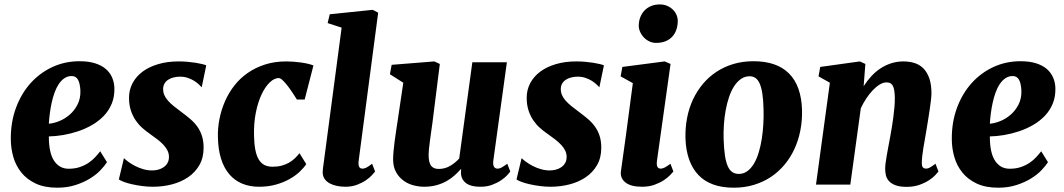

<svg xmlns="http://www.w3.org/2000/svg" viewBox="-20 -851 4905 885"><path d="M29.8 -210Q29.3 -288.1 53.7 -354Q78.1 -419.9 120.8 -467.5Q163.6 -515.1 221.4 -542Q279.3 -568.8 346.7 -568.8Q388.2 -568.8 418.2 -559.3Q448.2 -549.8 467.5 -533.2Q486.8 -516.6 496.6 -494.1Q506.3 -471.7 507.3 -445.8Q508.3 -405.3 495.1 -373.3Q481.9 -341.3 458.5 -316.9Q435.1 -292.5 404.1 -274.7Q373 -256.8 339.1 -245.6Q305.2 -234.4 270.5 -228.5Q235.8 -222.7 205.1 -222.2Q205.1 -146 229.5 -109.6Q253.9 -73.2 296.4 -73.2Q325.7 -73.2 348.4 -81.1Q371.1 -88.9 388.7 -100.8Q406.2 -112.8 419.2 -127Q432.1 -141.1 441.9 -153.8L473.1 -103.5Q462.9 -87.4 443.6 -66.9Q424.3 -46.4 395.5 -28.6Q366.7 -10.7 328.6 1.7Q290.5 14.2 243.7 14.2Q185.1 14.2 144.3 -5.1Q103.5 -24.4 78.1 -56.2Q52.7 -87.9 41.3 -127.9Q29.8 -168 29.8 -210ZM205.1 -280.8Q226.6 -282.2 252.4 -292.5Q278.3 -302.7 300.5 -321.8Q322.8 -340.8 337.2 -368.7Q351.6 -396.5 350.6 -432.6Q349.1 -466.3 339.6 -483.4Q330.1 -500.5 310.5 -500.5Q292 -500.5 277.1 -490.5Q262.2 -480.5 251 -463.6Q239.7 -446.8 231.7 -424.6Q223.6 -402.3 218.3 -377.9Q212.9 -353.5 209.7 -328.4Q206.5 -303.2 205.1 -280.8Z M551.3 -122.1Q559.1 -114.3 572.5 -104.5Q585.9 -94.7 603 -85.9Q620.1 -77.1 640.1 -71.3Q660.2 -65.4 681.6 -65.4Q694.8 -65.4 708.5 -68.8Q722.2 -72.3 733.4 -79.8Q744.6 -87.4 751.7 -99.1Q758.8 -110.8 758.8 -127.9Q758.8 -142.6 752.7 -155.8Q746.6 -168.9 734.9 -181.9Q723.1 -194.8 706.5 -207.8Q689.9 -220.7 668.9 -235.4Q651.9 -247.1 635 -262.2Q618.2 -277.3 604.7 -297.1Q591.3 -316.9 583 -342.5Q574.7 -368.2 574.7 -400.4Q574.7 -437 591.1 -467.8Q607.4 -498.5 637.2 -520.8Q667 -543 709.2 -555.4Q751.5 -567.9 803.7 -567.9Q823.7 -567.9 843.8 -566.2Q863.8 -564.5 880.9 -561.8Q897.9 -559.1 911.1 -555.9Q924.3 -552.7 930.7 -549.8L909.7 -448.7Q904.8 -454.1 896 -462.4Q887.2 -470.7 874.8 -478.5Q862.3 -486.3 845.9 -491.9Q829.6 -497.6 810.1 -497.6Q794.4 -497.6 780.3 -494.1Q766.1 -490.7 755.4 -483.6Q744.6 -476.6 738.3 -465.8Q731.9 -455.1 731.9 -440.4Q731.9 -425.8 737.3 -413.1Q742.7 -400.4 753.7 -387.7Q764.6 -375 781.2 -361.6Q797.9 -348.1 819.8 -332Q840.3 -316.9 858.4 -301.3Q876.5 -285.6 889.9 -266.8Q903.3 -248 910.9 -224.4Q918.5 -200.7 918.5 -169.9Q918.5 -124 899.2 -90.3Q879.9 -56.6 847.4 -34.4Q814.9 -12.2 772.7 -1.2Q730.5 9.8 684.6 9.8Q661.1 9.8 636.2 6.6Q611.3 3.4 589.6 -1.5Q567.9 -6.3 551.3 -12.5Q534.7 -18.6 527.8 -23.9Z M1173.8 9.8Q1130.9 9.8 1096.2 -4.6Q1061.5 -19 1036.9 -47.9Q1012.2 -76.7 998.8 -119.6Q985.4 -162.6 984.4 -219.7Q983.4 -261.2 991.7 -303Q1000 -344.7 1016.8 -383.5Q1033.7 -422.4 1059.8 -456.1Q1085.9 -489.7 1121.3 -514.4Q1156.7 -539.1 1201.2 -553.5Q1245.6 -567.9 1299.8 -567.9Q1314.9 -567.9 1331.8 -566.7Q1348.6 -565.4 1365.2 -563.2Q1381.8 -561 1397.2 -557.6Q1412.6 -554.2 1424.8 -549.3L1384.3 -392.1H1348.6Q1340.3 -405.3 1329.1 -422.4Q1317.9 -439.5 1306.2 -454.8Q1294.4 -470.2 1283.4 -480.7Q1272.5 -491.2 1264.6 -491.2Q1244.6 -491.2 1223.9 -471.7Q1203.1 -452.1 1186.3 -417Q1169.4 -381.8 1159.4 -332.8Q1149.4 -283.7 1150.9 -224.6Q1151.9 -186 1157.2 -159.2Q1162.6 -132.3 1173.1 -115.2Q1183.6 -98.1 1199.2 -90.3Q1214.8 -82.5 1236.3 -82.5Q1259.8 -82.5 1278.6 -87.6Q1297.4 -92.8 1312.3 -101.3Q1327.1 -109.9 1338.9 -121.1Q1350.6 -132.3 1360.4 -145L1391.6 -94.7Q1381.3 -78.6 1362.3 -60.3Q1343.3 -42 1315.9 -26.4Q1288.6 -10.7 1252.9 -0.5Q1217.3 9.8 1173.8 9.8Z M1467.3 -56.2Q1467.3 -64.9 1468.8 -76.4Q1470.2 -87.9 1471.2 -93.8L1554.7 -723.6L1490.2 -744.6L1500 -785.2L1698.2 -805.7L1723.1 -792.5L1633.3 -110.8Q1630.9 -93.8 1634.8 -83.7Q1638.7 -73.7 1650.4 -73.7Q1654.3 -73.7 1658.2 -74.5Q1662.1 -75.2 1667.2 -77.6Q1672.4 -80.1 1679 -84.5Q1685.5 -88.9 1695.3 -96.2L1709 -60.5Q1705.1 -55.2 1694.3 -43.5Q1683.6 -31.7 1666.5 -20Q1649.4 -8.3 1625.7 0.7Q1602.1 9.8 1572.3 9.8Q1552.2 9.8 1533.7 6.1Q1515.1 2.4 1500.5 -5.4Q1485.8 -13.2 1476.8 -25.6Q1467.8 -38.1 1467.3 -56.2Z M1792 -114.7Q1792 -131.8 1793.9 -153.1Q1795.9 -174.3 1798.8 -197.5Q1801.8 -220.7 1805.4 -244.6Q1809.1 -268.6 1812.5 -291.5L1838.9 -469.7L1777.3 -508.8L1785.2 -552.2L1981.9 -567.9L2007.3 -556.2L1973.6 -287.6Q1970.7 -266.1 1967.5 -244.1Q1964.4 -222.2 1961.7 -201.9Q1959 -181.6 1957.3 -165Q1955.6 -148.4 1955.6 -137.7Q1955.6 -102.5 1966.8 -87.4Q1978 -72.3 2002 -72.3Q2031.2 -72.3 2055.4 -86.7Q2079.6 -101.1 2096.7 -120.6L2157.2 -564H2316.4L2253.9 -110.8Q2251.5 -91.8 2256.8 -82.8Q2262.2 -73.7 2273.4 -73.7Q2277.8 -73.7 2281.7 -74.7Q2285.6 -75.7 2290.5 -78.1Q2295.4 -80.6 2302 -85Q2308.6 -89.4 2318.4 -96.2L2332 -60.5Q2328.1 -54.7 2317.4 -43Q2306.6 -31.2 2289.1 -19.5Q2271.5 -7.8 2248 1Q2224.6 9.8 2195.3 9.8Q2143.1 9.8 2121.6 -12.5Q2100.1 -34.7 2106 -69.8L2104 -71.3Q2091.3 -57.1 2075.4 -42.7Q2059.6 -28.3 2039.1 -16.6Q2018.6 -4.9 1992.7 2.4Q1966.8 9.8 1934.6 9.8Q1912.6 9.8 1887.7 3.7Q1862.8 -2.4 1841.8 -17.1Q1820.8 -31.7 1806.6 -55.7Q1792.5 -79.6 1792 -114.7Z M2384.3 -122.1Q2392.1 -114.3 2405.5 -104.5Q2418.9 -94.7 2436 -85.9Q2453.1 -77.1 2473.1 -71.3Q2493.2 -65.4 2514.6 -65.4Q2527.8 -65.4 2541.5 -68.8Q2555.2 -72.3 2566.4 -79.8Q2577.6 -87.4 2584.7 -99.1Q2591.8 -110.8 2591.8 -127.9Q2591.8 -142.6 2585.7 -155.8Q2579.6 -168.9 2567.9 -181.9Q2556.2 -194.8 2539.6 -207.8Q2522.9 -220.7 2502 -235.4Q2484.9 -247.1 2468 -262.2Q2451.2 -277.3 2437.7 -297.1Q2424.3 -316.9 2416 -342.5Q2407.7 -368.2 2407.7 -400.4Q2407.7 -437 2424.1 -467.8Q2440.4 -498.5 2470.2 -520.8Q2500 -543 2542.2 -555.4Q2584.5 -567.9 2636.7 -567.9Q2656.7 -567.9 2676.8 -566.2Q2696.8 -564.5 2713.9 -561.8Q2731 -559.1 2744.1 -555.9Q2757.3 -552.7 2763.7 -549.8L2742.7 -448.7Q2737.8 -454.1 2729 -462.4Q2720.2 -470.7 2707.8 -478.5Q2695.3 -486.3 2679 -491.9Q2662.6 -497.6 2643.1 -497.6Q2627.4 -497.6 2613.3 -494.1Q2599.1 -490.7 2588.4 -483.6Q2577.6 -476.6 2571.3 -465.8Q2564.9 -455.1 2564.9 -440.4Q2564.9 -425.8 2570.3 -413.1Q2575.7 -400.4 2586.7 -387.7Q2597.7 -375 2614.3 -361.6Q2630.9 -348.1 2652.8 -332Q2673.3 -316.9 2691.4 -301.3Q2709.5 -285.6 2722.9 -266.8Q2736.3 -248 2743.9 -224.4Q2751.5 -200.7 2751.5 -169.9Q2751.5 -124 2732.2 -90.3Q2712.9 -56.6 2680.4 -34.4Q2647.9 -12.2 2605.7 -1.2Q2563.5 9.8 2517.6 9.8Q2494.1 9.8 2469.2 6.6Q2444.3 3.4 2422.6 -1.5Q2400.9 -6.3 2384.3 -12.5Q2367.7 -18.6 2360.8 -23.9Z M2842.3 -63Q2851.1 -121.6 2864.7 -223.9Q2878.4 -326.2 2897 -467.8L2840.8 -499L2848.6 -542.5L3043.9 -567.9L3070.8 -556.2L3008.3 -110.8Q3002.9 -73.7 3025.4 -73.7Q3033.7 -73.7 3043.5 -78.6Q3053.2 -83.5 3070.3 -96.2L3084 -60.5Q3079.6 -55.2 3068.4 -43.5Q3057.1 -31.7 3039.3 -20Q3021.5 -8.3 2996.6 0.7Q2971.7 9.8 2939.5 9.8Q2887.2 9.8 2862.3 -10.5Q2837.4 -30.8 2842.3 -63ZM3003.4 -653.3Q2987.3 -653.3 2972.7 -660.4Q2958 -667.5 2947.3 -679Q2936.5 -690.4 2930.2 -705.1Q2923.8 -719.7 2924.3 -734.9Q2924.8 -754.9 2931.6 -772.2Q2938.5 -789.6 2950.7 -802.5Q2962.9 -815.4 2980.7 -823Q2998.5 -830.6 3021 -830.6Q3040.5 -830.6 3055.9 -823.7Q3071.3 -816.9 3082.3 -805.9Q3093.3 -794.9 3098.9 -780.8Q3104.5 -766.6 3104 -752Q3103.5 -731.4 3097.4 -713.6Q3091.3 -695.8 3079.1 -682.4Q3066.9 -668.9 3048.1 -661.1Q3029.3 -653.3 3003.4 -653.3Z M3385.3 -49.3Q3407.7 -49.3 3425 -62.3Q3442.4 -75.2 3455.6 -97.4Q3468.8 -119.6 3477.5 -149.2Q3486.3 -178.7 3491.5 -211.9Q3496.6 -245.1 3498.5 -279.8Q3500.5 -314.5 3499.5 -347.2Q3498.5 -390.6 3493.9 -419.9Q3489.3 -449.2 3481.2 -466.8Q3473.1 -484.4 3461.7 -491.9Q3450.2 -499.5 3435.5 -499.5Q3413.1 -499.5 3395 -486.8Q3377 -474.1 3363.3 -452.6Q3349.6 -431.2 3340.1 -402.6Q3330.6 -374 3324.7 -341.8Q3318.8 -309.6 3316.7 -275.9Q3314.5 -242.2 3315.4 -210.4Q3316.9 -166.5 3321.3 -136Q3325.7 -105.5 3334 -86.2Q3342.3 -66.9 3355 -58.1Q3367.7 -49.3 3385.3 -49.3ZM3139.6 -212.4Q3138.2 -261.7 3147 -307.4Q3155.8 -353 3174.3 -392.6Q3192.9 -432.1 3220.2 -464.6Q3247.6 -497.1 3283 -520.3Q3318.4 -543.5 3361.1 -556.2Q3403.8 -568.8 3453.1 -568.8Q3560.5 -568.8 3616.9 -512.2Q3673.3 -455.6 3676.8 -345.2Q3678.2 -295.9 3669.2 -250Q3660.2 -204.1 3641.8 -164.3Q3623.5 -124.5 3595.9 -91.6Q3568.4 -58.6 3533 -35.2Q3497.6 -11.7 3454.6 1.2Q3411.6 14.2 3362.3 14.2Q3254.9 14.2 3199.2 -44.4Q3143.6 -103 3139.6 -212.4Z M3805.2 -469.7 3752.9 -499 3760.7 -542.5 3943.4 -567.9 3968.8 -556.2 3960.9 -453.6Q3977.1 -479 3996.8 -500.2Q4016.6 -521.5 4039.6 -536.4Q4062.5 -551.3 4088.9 -559.6Q4115.2 -567.9 4144 -567.9Q4172.4 -567.9 4196 -560.3Q4219.7 -552.7 4236.8 -535.2Q4253.9 -517.6 4263.7 -489.5Q4273.4 -461.4 4273.4 -420.4Q4273.4 -409.2 4271 -388.4Q4268.6 -367.7 4264.9 -343Q4261.2 -318.4 4257.1 -292.7Q4252.9 -267.1 4249.5 -246.6Q4246.6 -228 4242.9 -208Q4239.3 -188 4236.1 -168.5Q4232.9 -148.9 4231 -131.6Q4229 -114.3 4229 -100.6Q4229 -83 4234.9 -78.4Q4240.7 -73.7 4248 -73.7Q4256.3 -73.7 4265.4 -78.4Q4274.4 -83 4292 -96.2L4305.7 -60.5Q4301.8 -55.2 4290.8 -43.5Q4279.8 -31.7 4261.5 -19.8Q4243.2 -7.8 4217.5 1.2Q4191.9 10.3 4159.2 10.3Q4126 10.3 4106.4 2.4Q4086.9 -5.4 4076.7 -17.3Q4066.4 -29.3 4063.2 -44.2Q4060.1 -59.1 4060.1 -73.2Q4060.1 -83.5 4062 -99.4Q4064 -115.2 4067.4 -134.5Q4070.8 -153.8 4074.7 -174.8Q4078.6 -195.8 4082.5 -216.3Q4085.9 -235.8 4090.1 -259.5Q4094.2 -283.2 4097.4 -307.9Q4100.6 -332.5 4102.8 -356.9Q4105 -381.3 4104.5 -402.8Q4104 -422.9 4101.6 -436Q4099.1 -449.2 4094.5 -457Q4089.8 -464.8 4082.8 -468Q4075.7 -471.2 4065.9 -471.2Q4051.3 -471.2 4035.4 -461.7Q4019.5 -452.1 4003.7 -435.8Q3987.8 -419.4 3973.4 -397.7Q3959 -376 3947.8 -352.1L3899.4 0H3741.2Z M4367.2 -210Q4366.7 -288.1 4391.1 -354Q4415.5 -419.9 4458.3 -467.5Q4501 -515.1 4558.8 -542Q4616.7 -568.8 4684.1 -568.8Q4725.6 -568.8 4755.6 -559.3Q4785.6 -549.8 4804.9 -533.2Q4824.2 -516.6 4834 -494.1Q4843.8 -471.7 4844.7 -445.8Q4845.7 -405.3 4832.5 -373.3Q4819.3 -341.3 4795.9 -316.9Q4772.5 -292.5 4741.5 -274.7Q4710.4 -256.8 4676.5 -245.6Q4642.6 -234.4 4607.9 -228.5Q4573.2 -222.7 4542.5 -222.2Q4542.5 -146 4566.9 -109.6Q4591.3 -73.2 4633.8 -73.2Q4663.1 -73.2 4685.8 -81.1Q4708.5 -88.9 4726.1 -100.8Q4743.7 -112.8 4756.6 -127Q4769.5 -141.1 4779.3 -153.8L4810.5 -103.5Q4800.3 -87.4 4781 -66.9Q4761.7 -46.4 4732.9 -28.6Q4704.1 -10.7 4666 1.7Q4627.9 14.2 4581.1 14.2Q4522.5 14.2 4481.7 -5.1Q4440.9 -24.4 4415.5 -56.2Q4390.1 -87.9 4378.7 -127.9Q4367.2 -168 4367.2 -210ZM4542.5 -280.8Q4564 -282.2 4589.8 -292.5Q4615.7 -302.7 4637.9 -321.8Q4660.2 -340.8 4674.6 -368.7Q4689 -396.5 4688 -432.6Q4686.5 -466.3 4677 -483.4Q4667.5 -500.5 4647.9 -500.5Q4629.4 -500.5 4614.5 -490.5Q4599.6 -480.5 4588.4 -463.6Q4577.1 -446.8 4569.1 -424.6Q4561 -402.3 4555.7 -377.9Q4550.3 -353.5 4547.1 -328.4Q4543.9 -303.2 4542.5 -280.8Z"/></svg>

Font: Merriweather UltraBold
Style: Italic
Weight: 900
Italic angle: -7°
Designer: Eben Sorkin ( eben@eyebytes.com )
Foundry: Eben Sorkin ( eben@eyebytes.com )
Version: Version 1.52; ttfautohint (v1.4.1)